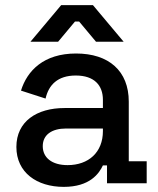

<svg xmlns="http://www.w3.org/2000/svg" viewBox="-20 -716 617 750"><path d="M229 14C331 14 367 -38 382 -70H398V0H553V-86H483V-319C483 -439 405 -507 277 -507C151 -507 86 -440 62 -362L158 -331C170 -384 205 -421 276 -421C348 -421 382 -383 382 -326V-294H232C124 -294 44 -242 44 -142C44 -42 124 14 229 14ZM99 -553H207L273 -632H289L355 -553H463L343 -696H219ZM147 -145C147 -190 183 -214 238 -214H382V-204C382 -121 326 -71 244 -71C183 -71 147 -100 147 -145Z"/></svg>

Font: Meta Space Medium
Style: Regular
Weight: 500
Designer: Meta Pool / Florian Karsten
Foundry: Meta Pool / Florian Karsten
Version: Version 2.000;Glyphs 3.1.1 (3137)